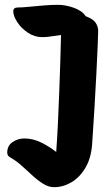

<svg xmlns="http://www.w3.org/2000/svg" viewBox="-20 -762 463 796"><path d="M204 14Q182 14 160 0.5Q138 -13 116 -33Q94 -53 71 -74Q48 -95 23 -109Q10 -116 10 -129Q10 -158 32 -173Q54 -188 81 -188Q116 -188 150 -171.5Q184 -155 213 -132Q217 -185 220 -248.5Q223 -312 225.5 -378Q228 -444 230 -506Q232 -568 233 -617Q210 -614 191.5 -611Q173 -608 155 -608Q123 -608 95.5 -626.5Q68 -645 51.5 -670.5Q35 -696 35 -715Q35 -731 54 -731Q73 -731 102 -734Q131 -737 162.5 -739.5Q194 -742 221 -742Q251 -742 285.5 -730Q320 -718 335 -695Q367 -683 377 -667Q387 -651 387 -634Q387 -620 385 -572Q383 -524 379.5 -456Q376 -388 371.5 -312Q367 -236 362 -165Q358 -107 334.5 -67Q311 -27 276.5 -6.5Q242 14 204 14Z"/></svg>

Font: Protest Riot
Style: Regular
Weight: 400
Designer: Octavio Pardo
Foundry: Ashler Design
Version: Version 2.005; ttfautohint (v1.8.4.7-5d5b)